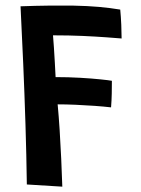

<svg xmlns="http://www.w3.org/2000/svg" viewBox="-20 -675 514 701"><path d="M207.5 6.5 78 -1.5Q76.5 -109.5 73 -221Q69.5 -332.5 64.8 -441.8Q60 -551 55 -652Q110 -654 157.8 -654.5Q205.5 -655 247 -654.5Q299.5 -653.5 341.2 -649.8Q383 -646 419 -640Q421.5 -614 422.8 -584.2Q424 -554.5 424 -534.5Q405 -536 368.2 -538.8Q331.5 -541.5 281.8 -543.8Q232 -546 173.5 -546Q175 -529 176.8 -502.2Q178.5 -475.5 180.2 -446.5Q182 -417.5 183 -393.5Q229.5 -393.5 272.8 -391Q316 -388.5 347.2 -385.2Q378.5 -382 388.5 -380Q388.5 -358 388 -333Q387.5 -308 385.5 -283Q360 -286 325.8 -288.5Q291.5 -291 255.8 -292.5Q220 -294 190.5 -294Q194.5 -251.5 197.8 -200.2Q201 -149 203.5 -95.5Q206 -42 207.5 6.5Z"/></svg>

Font: Grandstander Thin Medium
Style: Regular
Weight: 500
Version: Version 1.200